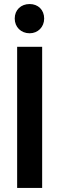

<svg xmlns="http://www.w3.org/2000/svg" viewBox="-20 -932 295 952"><path d="M65 0H189V-700H65ZM53 -840C53 -798 84 -767 127 -767C168 -767 199 -798 199 -840C199 -883 169 -912 127 -912C84 -912 53 -883 53 -840Z"/></svg>

Font: Vanilla Cream
Style: Bold
Weight: 700
Designer: Jeremy Tribby, Jinavaṁso
Foundry: Tribby Type
Version: Version 1.422;Glyphs 3.1.2 (3151)